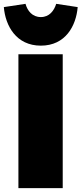

<svg xmlns="http://www.w3.org/2000/svg" viewBox="-66 -981 425 1001"><path d="M147 -743C276 -743 331 -847 339 -944L227 -961C216 -925 191 -892 147 -892C102 -892 77 -925 67 -961L-46 -944C-38 -847 18 -743 147 -743ZM261 -698H30V0H261Z"/></svg>

Font: Fira Sans Ultra
Style: Regular
Weight: 950
Designer: Carrois Corporate & Edenspiekermann AG
Foundry: Carrois Corporate GbR & Edenspiekermann AG
Version: Version 4.203;PS 004.203;hotconv 1.0.88;makeotf.lib2.5.64775